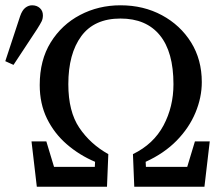

<svg xmlns="http://www.w3.org/2000/svg" viewBox="-32 -705 836 725"><path d="M107 0 87 -171H143L172 -75H326L327 -94Q268 -119 220.5 -160Q173 -201 145.5 -257Q118 -313 118 -384Q118 -478 159.5 -545Q201 -612 270.5 -648.5Q340 -685 423 -685Q510 -685 579.5 -647.5Q649 -610 689.5 -545Q730 -480 730 -395Q730 -337 706 -279.5Q682 -222 635 -174Q588 -126 518 -94L519 -75H675L704 -171H760L740 0H475L470 -123Q548 -161 585.5 -231.5Q623 -302 623 -387Q623 -509 571.5 -572Q520 -635 423 -635Q324 -635 275 -568.5Q226 -502 226 -387Q226 -284 267.5 -222.5Q309 -161 377 -123L372 0ZM-12 -474 44 -644Q52 -667 64 -676Q76 -685 89 -685Q107 -685 118.5 -674.5Q130 -664 130 -647Q130 -634 125 -624Q120 -614 108 -595L19 -460Z"/></svg>

Font: Source Serif 4
Style: Regular
Weight: 400
Designer: Frank Grießhammer
Foundry: Adobe
Version: Version 4.005;hotconv 1.1.0;makeotfexe 2.6.0